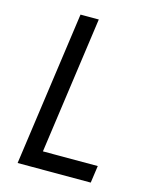

<svg xmlns="http://www.w3.org/2000/svg" viewBox="-107 -771 667 842"><g transform="rotate(15 226.0 -350.0)"><path d="M55 0 153 -700H236L149 -78H398L387 0Z"/></g></svg>

Font: Finlandica
Style: Italic
Weight: 400
Italic angle: -8°
Designer: Niklas Ekholm, Juho Hiilivirta, Jaakko Suomalainen
Foundry: Helsinki Type Studio
Version: Version 1.064